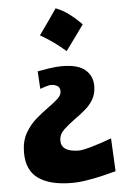

<svg xmlns="http://www.w3.org/2000/svg" viewBox="-59 -671 601 951"><g transform="rotate(-5 242.0 -195.5)"><path d="M254.4 -630.4Q289.9 -617 321.6 -592.8Q353.3 -568.6 381.2 -539.6Q359.2 -509 336.6 -477.6Q314.1 -446.2 290.4 -414.5Q263 -438.7 231.9 -461.2Q200.7 -483.8 165.3 -503.7Q188.9 -535.9 210.9 -567.6Q233 -599.3 254.4 -630.4ZM260.7 238.3Q151.9 238.3 94 197.5Q36.1 156.7 36.1 68.4Q36.1 11.7 58.6 -27.8Q81.1 -67.4 113.3 -95.2Q145.5 -123 175.3 -144Q203.1 -164.1 222.9 -181.6Q242.7 -199.2 242.7 -219.2Q242.7 -239.3 228.8 -246.6Q214.8 -253.9 199.2 -254.4Q191.4 -254.4 174.8 -249.8Q158.2 -245.1 144 -239.7L138.7 -327.1Q159.2 -331.1 195.3 -336.7Q231.4 -342.3 259.3 -342.3Q339.8 -342.3 375.7 -311.5Q411.6 -280.8 411.6 -231Q411.6 -192.9 395.5 -165Q379.4 -137.2 354.2 -116Q329.1 -94.7 300.8 -74.7Q269.5 -52.2 245.1 -29.1Q220.7 -5.9 220.7 24.9Q220.7 80.1 306.6 81.5Q326.7 81.5 374 67.9Q421.4 54.2 471.7 35.2L480 199.2Q455.1 206.1 416.7 215.3Q378.4 224.6 336.9 231.4Q295.4 238.3 260.7 238.3Z"/></g></svg>

Font: Pinar-FD ExtraBold
Style: Regular
Weight: 800
Designer: Amin Abedi
Version: Version 3.000